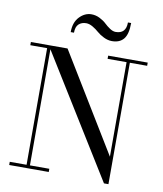

<svg xmlns="http://www.w3.org/2000/svg" viewBox="-103 -1060 979 1153"><g transform="rotate(10 386.5 -483.5)"><path d="M338.9 -918.9Q311 -918.9 293.5 -902.6Q275.9 -886.2 275.9 -850.1H255.9Q255.9 -909.7 288.1 -943.4Q320.3 -977.1 360.8 -977.1Q387.7 -977.1 412.1 -964.6Q436.5 -952.1 451.7 -937.5Q466.8 -922.9 485.6 -910.4Q504.4 -897.9 521 -897.9Q584.5 -897.9 584.5 -966.8H604Q604 -898.4 579.8 -869.1Q555.7 -839.8 508.8 -839.8Q483.4 -839.8 458.3 -852.3Q433.1 -864.7 416.7 -879.4Q400.4 -894 379.2 -906.5Q357.9 -918.9 338.9 -918.9ZM30.8 -19.5H133.3V-730.5H30.8V-750H254.4L617.7 -154.3V-730.5H502V-750H743.2V-730.5H637.7V9.8H610.4L153.8 -727.5V-19.5H272V0H30.8Z"/></g></svg>

Font: Bodoni* 11pt
Style: Regular
Weight: 400
Version: Version 2.3